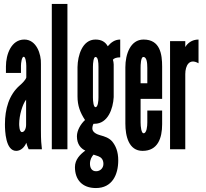

<svg xmlns="http://www.w3.org/2000/svg" viewBox="-20 -755 1043 971"><path d="M113 -363C110 -352 94 -335 81 -324C25 -276 5 -203 5 -127C5 -93 8 8 62 8C86 8 105 -12 113 -33C114 -27 122 -5 125 0H192C189 -24 187 -46 187 -95V-431C189 -482 164 -555 103 -555C37 -555 10 -480 10 -419V-386H86V-422C86 -436 90 -468 100 -468C109 -468 113 -439 113 -422ZM112 -124C112 -105 104 -87 91 -87C77 -87 77 -125 77 -128C77 -172 94 -228 112 -251Z M321 0V-735H242V0Z M555 -429C555 -435 553 -449 551 -453C556 -460 569 -465 588 -465V-555C561 -555 542 -541 525 -521C513 -543 493 -555 463 -555C396 -555 373 -474 372 -416V-267C372 -221 385 -186 410 -148C389 -129 369 -96 369 -66C369 -25 389 -4 412 7H411C385 26 359 52 359 90C359 154 396 196 465 196C547 196 578 129 578 56C578 11 565 -18 547 -40C531 -58 509 -65 487 -71C472 -75 447 -85 447 -105C447 -115 450 -124 453 -129H458C526 -129 552 -206 555 -264ZM478 -262C478 -248 476 -213 463 -213C453 -213 450 -243 450 -262V-417C450 -437 453 -467 463 -467C476 -467 478 -439 478 -417ZM477 35C490 40 503 50 503 74C503 94 488 111 466 111C444 111 435 94 435 73C435 52 444 37 453 27Z M725 -196V-136C725 -117 722 -81 706 -81C695 -81 691 -114 691 -136V-255H800V-418C800 -481 790 -555 706 -555C639 -555 614 -480 614 -415V-130C614 -67 631 8 701 8C778 8 800 -56 800 -127V-196ZM691 -411C691 -427 692 -467 705 -467C722 -467 725 -438 725 -411V-334H691Z M984 -555C950 -555 928 -536 917 -517V-547H840V0H917V-380C917 -423 937 -462 984 -435Z"/></svg>

Font: League Gothic Condensed
Style: Regular
Weight: 400
Width: 3
Designer: Tyler Finck
Foundry: The League of Moveable Type
Version: Version 1.001;PS 001.001;hotconv 1.0.56;makeotf.lib2.0.21325